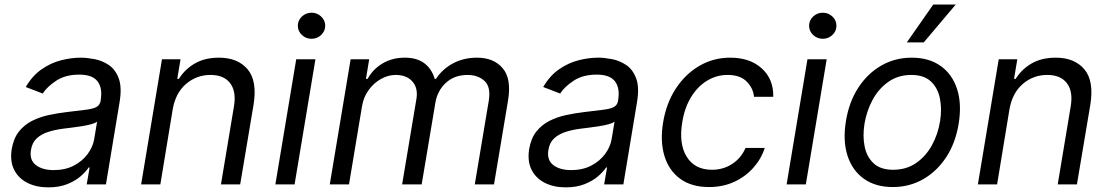

<svg xmlns="http://www.w3.org/2000/svg" viewBox="-20 -804 4837 837"><path d="M190.3 12.8Q138.5 12.8 99.4 -6.9Q60.4 -26.6 41.5 -64.1Q22.7 -101.6 31.2 -154.8Q39.4 -201.7 62.9 -231Q86.3 -260.3 119.9 -277.2Q153.4 -294 192.3 -302.4Q231.2 -310.7 269.9 -315.3Q320.3 -321.7 351.9 -325.3Q383.5 -328.8 399.5 -337Q415.5 -345.2 419 -365.1V-367.9Q427.6 -420.1 405.2 -449.4Q382.8 -478.7 325.3 -478.7Q265.6 -478.7 225.5 -452.4Q185.4 -426.1 166.2 -396.3L92.3 -424.7Q121.4 -474.4 161.9 -502.3Q202.4 -530.2 246.8 -541.4Q291.2 -552.6 332.4 -552.6Q358.7 -552.6 391.7 -546.3Q424.7 -540.1 453.7 -521Q482.6 -501.8 497.3 -463.1Q512.1 -424.4 501.4 -359.4L441.8 0H358L370.7 -73.9H366.5Q355.1 -56.1 331.9 -35.9Q308.6 -15.6 273.3 -1.4Q237.9 12.8 190.3 12.8ZM214.5 -62.5Q264.2 -62.5 301.7 -82Q339.1 -101.6 362 -132.5Q384.9 -163.4 390.6 -197.4L403.4 -274.1Q397 -267.8 378.2 -262.6Q359.4 -257.5 335.8 -253.7Q312.1 -250 290 -247.3Q267.8 -244.7 254.3 -242.9Q220.9 -238.6 190.9 -229.2Q160.9 -219.8 140.4 -201.2Q120 -182.5 115.1 -150.6Q107.6 -106.9 136 -84.7Q164.4 -62.5 214.5 -62.5Z M733 -328.1 679 0H595.2L686.1 -545.5H767L752.8 -460.2H759.9Q785.5 -501.8 829.2 -527.2Q872.9 -552.6 934.7 -552.6Q1016.7 -552.6 1059.5 -501.8Q1102.3 -451 1085.2 -346.6L1027 0H943.2L1000 -340.9Q1010.7 -404.8 983.5 -441.1Q956.3 -477.3 897.7 -477.3Q837 -477.3 791.4 -438.4Q745.7 -399.5 733 -328.1Z M1180.4 0 1271.3 -545.5H1355.1L1264.2 0ZM1338.1 -634.9Q1313.6 -634.9 1296 -651.6Q1278.4 -668.3 1278.4 -691.8Q1278.4 -715.2 1296 -731.9Q1313.6 -748.6 1338.1 -748.6Q1362.6 -748.6 1380.1 -731.9Q1397.7 -715.2 1397.7 -691.8Q1397.7 -668.3 1380.1 -651.6Q1362.6 -634.9 1338.1 -634.9Z M1417.6 0 1508.5 -545.5H1589.5L1575.3 -460.2H1582.4Q1606.9 -503.9 1649 -528.2Q1691.1 -552.6 1744.3 -552.6Q1797.6 -552.6 1829.9 -528.2Q1862.2 -503.9 1875 -460.2H1880.7Q1908.4 -502.8 1954.7 -527.7Q2001.1 -552.6 2059.7 -552.6Q2132.1 -552.6 2171.3 -506.7Q2210.6 -460.9 2194.6 -365.1L2133.5 0H2049.7L2110.8 -365.1Q2120.4 -425.8 2091.8 -451.5Q2063.2 -477.3 2018.5 -477.3Q1960.9 -477.3 1923.7 -442.8Q1886.4 -408.4 1877.8 -355.1L1818.2 0H1733L1795.5 -373.6Q1802.9 -420.5 1777.7 -448.9Q1752.5 -477.3 1704.5 -477.3Q1671.9 -477.3 1640.6 -459.7Q1609.4 -442.1 1587 -411.4Q1564.6 -380.7 1558.2 -340.9L1501.4 0Z M2446 12.8Q2394.2 12.8 2355.1 -6.9Q2316.1 -26.6 2297.2 -64.1Q2278.4 -101.6 2286.9 -154.8Q2295.1 -201.7 2318.5 -231Q2342 -260.3 2375.5 -277.2Q2409.1 -294 2448 -302.4Q2486.9 -310.7 2525.6 -315.3Q2576 -321.7 2607.6 -325.3Q2639.2 -328.8 2655.2 -337Q2671.2 -345.2 2674.7 -365.1V-367.9Q2683.2 -420.1 2660.9 -449.4Q2638.5 -478.7 2581 -478.7Q2521.3 -478.7 2481.2 -452.4Q2441.1 -426.1 2421.9 -396.3L2348 -424.7Q2377.1 -474.4 2417.6 -502.3Q2458.1 -530.2 2502.5 -541.4Q2546.9 -552.6 2588.1 -552.6Q2614.3 -552.6 2647.4 -546.3Q2680.4 -540.1 2709.3 -521Q2738.3 -501.8 2753 -463.1Q2767.8 -424.4 2757.1 -359.4L2697.4 0H2613.6L2626.4 -73.9H2622.2Q2610.8 -56.1 2587.5 -35.9Q2564.3 -15.6 2528.9 -1.4Q2493.6 12.8 2446 12.8ZM2470.2 -62.5Q2519.9 -62.5 2557.4 -82Q2594.8 -101.6 2617.7 -132.5Q2640.6 -163.4 2646.3 -197.4L2659.1 -274.1Q2652.7 -267.8 2633.9 -262.6Q2615.1 -257.5 2591.4 -253.7Q2567.8 -250 2545.6 -247.3Q2523.4 -244.7 2509.9 -242.9Q2476.6 -238.6 2446.6 -229.2Q2416.5 -219.8 2396.1 -201.2Q2375.7 -182.5 2370.7 -150.6Q2363.3 -106.9 2391.7 -84.7Q2420.1 -62.5 2470.2 -62.5Z M3071 11.4Q2994 11.4 2944.8 -24.9Q2895.6 -61.1 2876.4 -124.6Q2857.2 -188.2 2870.7 -269.9Q2884.2 -353 2925.4 -416.7Q2966.6 -480.5 3028.1 -516.5Q3089.5 -552.6 3163.4 -552.6Q3249.3 -552.6 3301 -505.7Q3352.6 -458.8 3350.9 -382.1H3267Q3263.5 -419.4 3235.3 -448.3Q3207 -477.3 3152 -477.3Q3103 -477.3 3061.8 -451.9Q3020.6 -426.5 2992.5 -380.5Q2964.5 -334.5 2954.5 -272.7Q2938.2 -177.9 2973.5 -120.9Q3008.9 -63.9 3083.8 -63.9Q3132.5 -63.9 3171.5 -89.1Q3210.6 -114.3 3230.1 -159.1H3313.9Q3298.3 -110.8 3263.8 -72.3Q3229.4 -33.7 3180.4 -11.2Q3131.4 11.4 3071 11.4Z M3409.1 0 3500 -545.5H3583.8L3492.9 0ZM3566.8 -634.9Q3542.3 -634.9 3524.7 -651.6Q3507.1 -668.3 3507.1 -691.8Q3507.1 -715.2 3524.7 -731.9Q3542.3 -748.6 3566.8 -748.6Q3591.3 -748.6 3608.8 -731.9Q3626.4 -715.2 3626.4 -691.8Q3626.4 -668.3 3608.8 -651.6Q3591.3 -634.9 3566.8 -634.9Z M3872.2 11.4Q3796.9 11.4 3746.3 -24.5Q3695.7 -60.4 3674.7 -125Q3653.8 -189.6 3667.6 -275.6Q3681.1 -359.4 3721.6 -421.7Q3762.1 -484 3822.1 -518.3Q3882.1 -552.6 3954.5 -552.6Q4029.8 -552.6 4080.6 -516.5Q4131.4 -480.5 4152.3 -415.7Q4173.3 -350.9 4159.1 -264.2Q4145.6 -181.1 4105.1 -119.1Q4064.6 -57.2 4004.6 -22.9Q3944.6 11.4 3872.2 11.4ZM3873.6 -63.9Q3931.1 -63.9 3973.7 -93.4Q4016.3 -122.9 4042.8 -171.2Q4069.2 -219.5 4078.1 -275.6Q4086.6 -328.8 4077.4 -374.8Q4068.2 -420.8 4038 -449Q4007.8 -477.3 3953.1 -477.3Q3895.6 -477.3 3853 -447.4Q3810.4 -417.6 3784.1 -369Q3757.8 -320.3 3748.6 -264.2Q3740.1 -210.9 3749.3 -165.3Q3758.5 -119.7 3788.7 -91.8Q3818.9 -63.9 3873.6 -63.9ZM3933.2 -619.3 4048.3 -784.1H4146.3L4007.1 -619.3Z M4380.7 -328.1 4326.7 0H4242.9L4333.8 -545.5H4414.8L4400.6 -460.2H4407.7Q4433.2 -501.8 4476.9 -527.2Q4520.6 -552.6 4582.4 -552.6Q4664.4 -552.6 4707.2 -501.8Q4750 -451 4733 -346.6L4674.7 0H4590.9L4647.7 -340.9Q4658.4 -404.8 4631.2 -441.1Q4604 -477.3 4545.5 -477.3Q4484.7 -477.3 4439.1 -438.4Q4393.5 -399.5 4380.7 -328.1Z"/></svg>

Font: Inter UI
Style: Italic
Weight: 400
Italic angle: -9.39999°
Designer: Rasmus Andersson
Foundry: rsms
Version: 3.2;8d6f07862